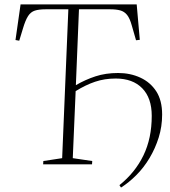

<svg xmlns="http://www.w3.org/2000/svg" viewBox="-20 -743 768 868"><path d="M176 -15 261 -28 289 -701H187Q156 -701 137.5 -695Q119 -689 107 -670.5Q95 -652 84 -615L67 -559L50 -562L73 -723H598L612 -563L595 -561L576 -627Q567 -660 554.5 -675.5Q542 -691 523.5 -696Q505 -701 478 -701H337L323 -358Q366 -383 412 -398Q458 -413 514 -413Q569 -413 614.5 -392Q660 -371 686.5 -330Q713 -289 713 -225Q713 -171 697.5 -121.5Q682 -72 656 -28.5Q630 15 596.5 48.5Q563 82 527 105L520 94Q591 37 628.5 -40.5Q666 -118 666 -219Q666 -300 623 -344Q580 -388 503 -388Q453 -388 410 -373.5Q367 -359 322 -331L309 -28L397 -15L396 0H175Z"/></svg>

Font: Literata 60pt ExtraLight
Style: Italic
Weight: 250
Italic angle: -2°
Designer: Latin by Veronika Burian and Jose Scaglione. Greek by Irene Vlachou. Cyrillic by Vera Evstafieva
Foundry: TypeTogether
Version: Version 3.103;gftools[0.9.29]